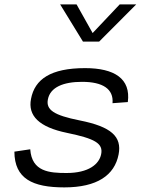

<svg xmlns="http://www.w3.org/2000/svg" viewBox="-20 -822 660 854"><path d="M358.5 -519C205.5 -519 134.5 -469.5 118 -382.5C103 -307 154 -256.5 278 -231C401.5 -205.5 439.5 -184.5 430 -136.5C421.5 -92 374.5 -52.5 276 -52.5C200 -52.5 121.5 -58 114.5 -158L44 -147.5C44.5 -27 125 11.5 266 11.5C412 11.5 489.5 -42.5 507.5 -135C523 -214.5 475 -258.5 334 -286.5C219 -309.5 184 -333.5 193 -380C203.5 -434 261.5 -458 345 -458C437.5 -458 486 -426 480.5 -363L548.5 -368C562.5 -472 489 -519 358.5 -519ZM247.5 -802.5H320.5L392 -675L512.5 -802.5H586L421 -637H349Z"/></svg>

Font: Monaspace Neon Light
Style: Italic
Weight: 300
Italic angle: -11°
Designer: Riley Cran & the Lettermatic Team
Foundry: Lettermatic
Version: Version 1.200 (Monaspace Neon)